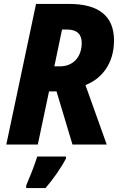

<svg xmlns="http://www.w3.org/2000/svg" viewBox="-20 -734 615 975"><path d="M12 0H172L229 -270H267L348 0H522L414 -302C494 -333 559 -408 559 -529C559 -654 479 -714 332 -714H163ZM284 -397H256L295 -584H321C372 -584 395 -559 395 -516C395 -445 352 -397 284 -397ZM113 208V221H211C250 176 290 119 315 71V61H169C156 105 130 168 113 208Z"/></svg>

Font: Noto Sans SemiCondensed ExtraBold
Style: Italic
Weight: 800
Width: 4
Italic angle: -12°
Designer: Monotype Design Team
Foundry: Monotype Imaging Inc.
Version: Version 2.013